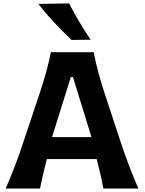

<svg xmlns="http://www.w3.org/2000/svg" viewBox="-20 -1091 837 1111"><path d="M12.7 0Q41 -63.5 67.4 -133.5Q93.8 -203.6 114.7 -267.1L205.1 -537.6Q229.5 -611.3 246.1 -670.4Q262.7 -729.5 274.4 -789.1H522Q534.2 -727.1 550 -668.5Q565.9 -609.9 589.8 -537.6L679.2 -266.6Q700.7 -201.2 726.8 -132.3Q752.9 -63.5 780.8 0H578.1Q570.8 -41.5 560.8 -85Q550.8 -128.4 539.6 -170.4H251Q240.2 -127.4 230 -84.2Q219.7 -41 211.4 0ZM509.3 -297.4 402.3 -644.5H389.6L281.2 -297.4ZM393.6 -859.9Q340.8 -910.6 292.2 -962.4Q243.7 -1014.2 202.1 -1068.4L379.9 -1071.3Q407.2 -1018.1 438.2 -965.8Q469.2 -913.6 504.4 -861.3Z"/></svg>

Font: Pinar Bold
Style: Regular
Weight: 700
Designer: Amin Abedi
Version: Version 3.000